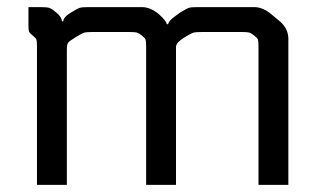

<svg xmlns="http://www.w3.org/2000/svg" viewBox="-20 -520 891 540"><path d="M449 -452H453Q454 -461 472 -474L487 -485Q505 -496 511.5 -498Q518 -500 536 -500H695Q719 -500 743 -480L767 -460Q791 -440 791 -410V0H707V-389Q707 -404 705.5 -408.5Q704 -413 695 -420Q686 -427 681 -428.5Q676 -430 658 -430H548Q530 -430 523.5 -428Q517 -426 499 -415Q476 -401 475 -389V0H391V-389Q391 -404 389.5 -408.5Q388 -413 379 -420Q370 -427 365 -428.5Q360 -430 342 -430H241Q223 -430 216.5 -428Q210 -426 192 -415Q174 -404 171 -399Q168 -394 168 -379V0H84V-389Q84 -404 82.5 -408.5Q81 -413 72 -420Q63 -427 61.5 -431.5Q60 -436 60 -451V-500H95Q113 -500 119.5 -497.5Q126 -495 138 -485Q154 -472 154 -460H158Q158 -472 180 -485Q198 -496 204.5 -498Q211 -500 229 -500H379Q403 -500 427 -480Q448 -461 449 -452Z"/></svg>

Font: Electrolize
Style: Regular
Weight: 400
Designer: Valery Zaveryaev
Foundry: Cyreal (www.cyreal.org)
Version: Version 1.002